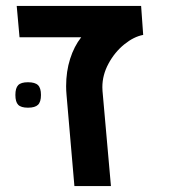

<svg xmlns="http://www.w3.org/2000/svg" viewBox="-20 -629 640 649"><path d="M203.5 -337.5Q203.5 -387.5 217 -430Q230.5 -472.5 254.5 -503H46L36.5 -609H457L464 -511Q432 -505 399.8 -478.8Q367.5 -452.5 346.8 -414Q326 -375.5 326 -334.5Q326 -326 326.5 -321.5L355 0H231.5L205 -307Q203.5 -323 203.5 -337.5ZM32 -308Q32 -331.5 41.5 -341.2Q51 -351 74.5 -351Q98.5 -351 108.5 -341.2Q118.5 -331.5 118.5 -308Q118.5 -284.5 108.5 -274.8Q98.5 -265 74.5 -265Q51 -265 41.5 -274.8Q32 -284.5 32 -308Z"/></svg>

Font: JuliaMono SemiBold
Style: Italic
Weight: 600
Italic angle: -9°
Monospace: yes
Designer: cormullion
Foundry: corm
Version: Version 0.056; ttfautohint (v1.8.4)